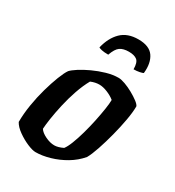

<svg xmlns="http://www.w3.org/2000/svg" viewBox="-171 -805 825 906"><g transform="rotate(30 241.5 -352.0)"><path d="M161 0Q145 0 116.5 -12Q88 -24 60.5 -43.5Q33 -63 22 -84Q22 -128 30 -177.5Q38 -227 51 -273Q64 -319 78 -355Q92 -391 104 -408Q114 -419 138 -434.5Q162 -450 194.5 -465Q227 -480 261.5 -490Q296 -500 327 -500Q341 -500 363 -492Q385 -484 407.5 -471.5Q430 -459 446.5 -446.5Q463 -434 466 -425Q466 -394 458 -349Q450 -304 437.5 -256Q425 -208 411 -166.5Q397 -125 384 -102Q356 -69 318 -46.5Q280 -24 238.5 -12Q197 0 161 0ZM222 -72Q242 -72 269 -85Q280 -99 291.5 -128.5Q303 -158 313.5 -195.5Q324 -233 332 -271Q340 -309 345 -341.5Q350 -374 350 -393Q333 -407 308.5 -417Q284 -427 264 -427Q242 -427 218 -417Q199 -383 184 -339.5Q169 -296 159 -251.5Q149 -207 143.5 -170.5Q138 -134 137 -113Q147 -97 173 -84.5Q199 -72 222 -72ZM229 -570Q206 -570 193 -573Q180 -576 176 -579Q190 -637 224 -670.5Q258 -704 317 -704Q377 -704 400.5 -670Q424 -636 418 -579Q413 -576 398.5 -573Q384 -570 367 -570Q367 -607 352 -619Q337 -631 307 -631Q277 -631 259.5 -619Q242 -607 229 -570Z"/></g></svg>

Font: Texturina
Style: Bold Italic
Weight: 700
Italic angle: -11°
Designer: Guillermo Torres Carreño
Foundry: Omnibus-Type
Version: Version 1.002; ttfautohint (v1.8.3)